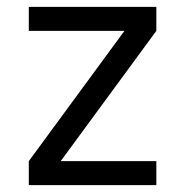

<svg xmlns="http://www.w3.org/2000/svg" viewBox="-20 -540 540 560"><path d="M64 0V-70L343 -450H64V-520H436V-450L157 -70H436V0Z"/></svg>

Font: Zed Sans
Style: Regular
Weight: 400
Designer: Belleve Invis
Foundry: Belleve Invis
Version: Version 1.0.0; ttfautohint (v1.8.4)